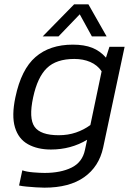

<svg xmlns="http://www.w3.org/2000/svg" viewBox="-20 -690 615 886"><path d="M177 -522 322 -670H388L472 -522H404L348 -624L250 -522ZM185 176Q169 176 146 174.5Q123 173 102 171Q81 169 68 166L83 96Q103 103 134.5 105.5Q166 108 186 108Q260 108 310 83.5Q360 59 372 2L382 -45Q307 0 215 0Q153 0 109 -24.5Q65 -49 49 -102.5Q33 -156 51 -241Q78 -370 144 -427Q210 -484 316 -484Q369 -484 405.5 -469.5Q442 -455 469 -424L485 -474H555L456 -9Q437 79 368.5 127.5Q300 176 185 176ZM251 -66Q294 -66 330.5 -78.5Q367 -91 397 -113L449 -361Q429 -390 396.5 -404Q364 -418 323 -418Q240 -418 196.5 -376Q153 -334 133 -241Q112 -144 139.5 -105Q167 -66 251 -66Z"/></svg>

Font: Kanit Light
Style: Italic
Weight: 300
Italic angle: -12°
Designer: Katatrad Team
Foundry: CadsonDemak
Version: Version 2.000; ttfautohint (v1.8.3)